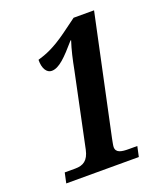

<svg xmlns="http://www.w3.org/2000/svg" viewBox="-133 -809 774 900"><g transform="rotate(-20 254.0 -359.0)"><path d="M42 0H404L415 -51H373C337 -51 309 -55 309 -84C309 -92 313 -110 316 -126L442 -718H340L269 -666C201 -617 159 -601 118 -589C117 -545 135 -519 159 -519C196 -519 233 -557 290 -623H293C279 -581 269 -536 259 -484L182 -117C171 -67 146 -51 105 -51H53Z"/></g></svg>

Font: Noto Serif Tamil Condensed
Style: Bold Italic
Weight: 700
Width: 3
Italic angle: -12°
Designer: Indian Type Foundry, Tom Grace, and the Monotype Design Team
Foundry: Monotype Imaging Inc.
Version: Version 2.003